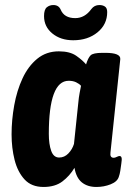

<svg xmlns="http://www.w3.org/2000/svg" viewBox="-20 -735 505 763"><path d="M153 8Q105 8 77.5 -22Q50 -52 38 -99.5Q26 -147 26 -201Q26 -258 36.5 -316.5Q47 -375 69.5 -423.5Q92 -472 128 -501.5Q164 -531 214 -531Q258 -531 283.5 -513Q309 -495 322 -479Q330 -505 340 -515Q350 -525 387 -525H399Q460 -525 458 -500L419 -129Q416 -108 432 -108Q437 -108 444 -111.5Q451 -115 455 -115Q461 -115 463 -108.5Q465 -102 462 -84Q460 -69 458 -56Q456 -43 452 -32Q446 -13 419.5 -2.5Q393 8 363 8Q328 8 305.5 -10Q283 -28 276 -68Q257 -36 228 -14Q199 8 153 8ZM215 -109Q236 -109 251.5 -125Q267 -141 274 -163L291 -325Q293 -348 296.5 -366Q300 -384 302 -394Q295 -402 282.5 -408Q270 -414 253 -414Q174 -414 174 -203Q174 -162 183.5 -135.5Q193 -109 215 -109ZM271 -575Q221 -575 188 -602Q155 -629 155 -671Q155 -697 166 -706Q177 -715 192 -715Q213 -715 221 -697Q235 -663 279 -663Q317 -663 343 -699Q355 -715 375 -715Q388 -715 397 -709Q406 -703 406 -687Q406 -638 367.5 -606.5Q329 -575 271 -575Z"/></svg>

Font: Asap Condensed
Style: Bold Italic
Weight: 700
Width: 3
Italic angle: -6°
Designer: Pablo Cosgaya
Foundry: Omnibus-Type
Version: Version 3.001; ttfautohint (v1.8.4.7-5d5b)